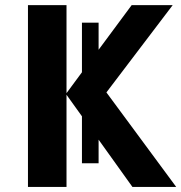

<svg xmlns="http://www.w3.org/2000/svg" viewBox="-20 -734 712 754"><path d="M367.2 -92.8H301.8V-277.3L241.2 -361.8V0H89.8V-713.9H241.2V-368.2L301.8 -450.2V-645H367.2V-538.6L497.1 -713.9H658.2L397.9 -371.1L671.9 0H500L367.2 -185.5Z"/></svg>

Font: Open Sans
Style: Bold
Weight: 700
Designer: Monotype Design Team
Foundry: Monotype Imaging Inc.
Version: Version 3.000; ttfautohint (v1.8.4)